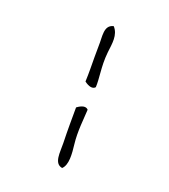

<svg xmlns="http://www.w3.org/2000/svg" viewBox="-126 -759 754 856"><g transform="rotate(20 251.5 -331.5)"><path d="M285 -385C286 -406 284 -428 282 -454C280 -481 278 -512 282 -550C287 -593 296 -636 267 -668C222 -658 236 -605 234 -562C233 -526 234 -493 234 -454C234 -435 234 -415 233 -393C254 -377 274 -372 285 -385ZM285 -278C274 -291 254 -286 233 -270C233 -221 232 -165 234 -101C235 -58 225 -2 267 5C292 -18 287 -70 282 -113C275 -172 283 -235 285 -278Z"/></g></svg>

Font: Yuji Syuku Std R
Style: Regular
Weight: 400
Designer: Kataoka Yuji
Foundry: Kinuta Font Factory
Version: Version 3.000;hotconv 1.0.111;makeotfexe 2.5.65597